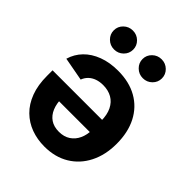

<svg xmlns="http://www.w3.org/2000/svg" viewBox="-213 -889 1022 1022"><g transform="rotate(45 298.0 -378.0)"><path d="M286.4 -556.6Q370.2 -556.6 430.6 -522.3Q491 -488.1 523.5 -425.1Q556 -362.1 556 -275.8Q556 -191.7 523.7 -128.1Q491.5 -64.4 432.6 -28.8Q373.7 6.8 293.7 6.8Q240.3 6.8 193.8 -10.2Q147.4 -27.2 112.3 -61.6Q77.2 -96 57.5 -148.1Q37.8 -200.2 37.8 -270.1V-311.2H495.9V-219H109.1L177.5 -243.7Q177.5 -201.4 190.6 -169.8Q203.6 -138.2 229.2 -120.8Q254.7 -103.5 292.7 -103.5Q330.7 -103.5 357.1 -121Q383.6 -138.6 397.4 -168.9Q411.2 -199.1 411.2 -237.2V-302.1Q411.2 -349.7 395.3 -381.8Q379.5 -413.9 351 -430.1Q322.5 -446.3 284.1 -446.3Q258.4 -446.3 237.5 -439Q216.5 -431.7 201.4 -417.4Q186.3 -403 178.4 -382.1L46 -406.6Q59.5 -452.3 92 -485.8Q124.5 -519.3 173.9 -537.9Q223.3 -556.6 286.4 -556.6ZM407.1 -621Q376.8 -621 355.4 -642Q333.9 -663 333.9 -692.3Q333.9 -721.8 355.4 -742.6Q376.8 -763.4 407.1 -763.4Q437.4 -763.4 458.7 -742.6Q480 -721.8 480 -692.3Q480 -662.8 458.7 -641.9Q437.4 -621 407.1 -621ZM190.7 -621Q160.4 -621 139 -642Q117.6 -663 117.6 -692.3Q117.6 -721.8 139 -742.6Q160.4 -763.4 190.7 -763.4Q221 -763.4 242.3 -742.6Q263.6 -721.8 263.6 -692.3Q263.6 -662.8 242.3 -641.9Q221 -621 190.7 -621Z"/></g></svg>

Font: Adwaita Sans
Style: Regular
Weight: 400
Designer: Rasmus Andersson
Foundry: rsms
Version: Version 4.001;git-9221beed3